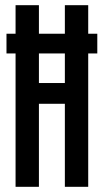

<svg xmlns="http://www.w3.org/2000/svg" viewBox="-20 -720 400 740"><path d="M5 -514V-590H355V-514ZM40 0V-700H130V-400H230V-700H320V0H230V-320H130V0Z"/></svg>

Font: Tektur Condensed
Style: Regular
Weight: 400
Width: 3
Designer: Adam Jagosz
Foundry: Adam Jagosz
Version: Version 1.005;gftools[0.9.30]